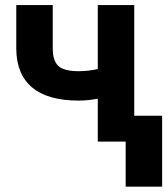

<svg xmlns="http://www.w3.org/2000/svg" viewBox="-20 -548 647 743"><path d="M499.5 0H358.4V-166Q318.8 -158.7 284.7 -158.7Q165 -158.7 104.5 -209.5Q43.9 -260.3 43 -357.9V-528.3H184.1V-357.9Q184.6 -312 206.5 -292.2Q228.5 -272.5 284.7 -272.5Q319.8 -272.5 358.4 -280.8V-528.3H499.5ZM607.4 174.3H466.3V-100.1H607.4Z"/></svg>

Font: Robotiche
Style: Bold
Weight: 700
Designer: Google
Version: Version 2.001150; 2014